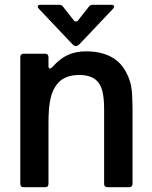

<svg xmlns="http://www.w3.org/2000/svg" viewBox="-20 -784 635 804"><path d="M79 0Q65 0 65 -14V-545Q65 -551 68.5 -555Q72 -559 79 -559H169Q176 -559 179.5 -555Q183 -551 183 -545V-508Q183 -497 189 -497Q193 -497 199 -503Q231 -539 264.5 -554Q298 -569 339 -569Q465 -569 510 -478Q527 -445 531 -411Q535 -377 535 -327V-14Q535 -7 531 -3.5Q527 0 521 0H430Q424 0 420 -3.5Q416 -7 416 -14V-327Q416 -371 409.5 -399Q403 -427 388 -443Q364 -470 312 -470Q251 -470 221 -434Q201 -411 192 -373Q183 -335 183 -269V-14Q183 0 169 0ZM284 -598 143 -747Q138 -752 138 -756Q138 -764 150 -764H227Q239 -764 244 -756L288 -700Q292 -694 298 -694Q304 -694 308 -700L352 -756Q358 -764 369 -764H446Q458 -764 458 -756Q458 -752 453 -747L312 -598Q303 -591 298 -591Q291 -591 284 -598Z"/></svg>

Font: Open Sauce Two SemiBold
Style: Regular
Weight: 600
Designer: Alfredo Marco Pradil
Foundry: Creative Sauce Fz LLC
Version: Version 1.477